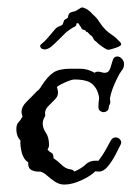

<svg xmlns="http://www.w3.org/2000/svg" viewBox="-20 -490 368 517"><path d="M153 7Q140 7 128.5 -0.5Q117 -8 107 -17Q97 -26 88 -28Q75 -27 65 -32Q55 -37 56 -53Q43 -61 38.5 -79.5Q34 -98 35 -112Q24 -123 24 -142Q24 -155 30 -161Q36 -167 41 -177L40 -178Q38 -184 38 -188Q38 -203 52 -216.5Q66 -230 78 -243Q81 -246 83 -247Q89 -253 92 -259Q108 -284 123.5 -294.5Q139 -305 170 -305H195Q216 -305 235 -294Q238 -297 244 -297Q249 -297 253 -295.5Q257 -294 262 -294Q273 -294 277 -306.5Q281 -319 283 -326Q286 -338 296 -338Q302 -338 308 -332Q314 -326 314 -317Q314 -307 307 -299L301 -290L299 -286Q292 -273 285.5 -257Q279 -241 276 -225L277 -215Q277 -212 276 -210Q275 -208 274 -206L273 -202Q273 -195 268.5 -191.5Q264 -188 259 -188Q254 -188 249.5 -191.5Q245 -195 245 -202Q245 -208 245.5 -214Q246 -220 247 -226Q243 -256 221 -269Q206 -276 180 -276Q175 -276 164.5 -272Q154 -268 144.5 -263Q135 -258 134 -256Q134 -256 133.5 -255.5Q133 -255 134 -253L135 -249Q139 -234 129 -223.5Q119 -213 109 -203Q99 -193 102 -178Q95 -167 95 -158Q95 -145 103.5 -132.5Q112 -120 112 -100Q112 -96 111 -93.5Q110 -91 109 -89L108 -87Q113 -81 118.5 -78.5Q124 -76 124 -65V-64Q135 -57 145.5 -46.5Q156 -36 169 -34Q176 -34 180 -28Q199 -36 211 -47.5Q223 -59 245 -57L248 -61Q257 -73 264 -85.5Q271 -98 278 -111Q283 -120 291 -120Q299 -120 304 -113.5Q309 -107 304 -99Q300 -91 291 -73.5Q282 -56 270.5 -42Q259 -28 246 -28Q240 -28 237 -29Q224 -16 199 -4.5Q174 7 153 7ZM271 -356Q267 -356 255 -364.5Q243 -373 241 -376Q238 -379 236 -380Q234 -381 232 -385Q229 -392 225.5 -394Q222 -396 218 -401Q216 -404 214 -404Q212 -404 211 -406Q211 -407 210.5 -407.5Q210 -408 210 -408Q206 -410 203 -410.5Q200 -411 198 -417Q195 -420 193 -424.5Q191 -429 186 -427Q186 -420 181 -418Q176 -416 169 -411L162 -406Q159 -404 153.5 -398.5Q148 -393 145 -390Q124 -369 117.5 -364Q111 -359 103 -357H100Q93 -357 89.5 -362Q86 -367 91 -371Q102 -380 108.5 -388Q115 -396 128 -411Q133 -417 140.5 -419.5Q148 -422 149 -425L153 -436Q156 -438 159.5 -440Q163 -442 163 -443Q164 -452 168 -455Q172 -458 183 -460Q185 -461 192 -465.5Q199 -470 201 -470Q204 -470 208 -468Q216 -465 222 -459Q224 -458 225.5 -456Q227 -454 229 -452Q240 -443 247.5 -431Q255 -419 265 -409Q274 -401 283 -395Q292 -389 304 -376Q306 -374 306 -371Q308 -367 292.5 -361.5Q277 -356 271 -356Z"/></svg>

Font: RU Serius
Style: Regular
Weight: 400
Designer: Robert E. Leuschke
Foundry: Robert E. Leuschke
Version: Version 1.011; ttfautohint (v1.8.3)